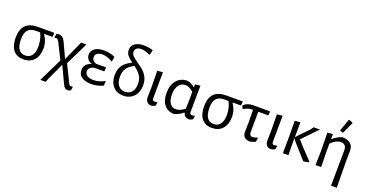

<svg xmlns="http://www.w3.org/2000/svg" viewBox="-36 -1520 4822 2521"><g transform="rotate(20 2374.5 -259.0)"><path d="M378 -400 376 -394Q433 -315 433 -220Q433 -113 379 -52.5Q325 8 229 8Q138 8 89 -53Q40 -114 40 -227Q40 -458 266 -458H493L497 -453L491 -400ZM319 -400H260Q184 -400 148.5 -359.5Q113 -319 113 -232Q113 -141 144 -94.5Q175 -48 234 -48Q296 -48 328.5 -92Q361 -136 361 -218Q361 -315 319 -400Z M967 129 958 179Q943 186 922 191Q893 191 878 178Q863 165 848 134L737 -100L628 136L609 185H534L695 -144L590 -354Q576 -382 566 -391.5Q556 -401 542 -401Q538 -401 522 -399L518 -407L528 -458Q546 -461 560 -461Q592 -461 612 -444.5Q632 -428 651 -388L746 -184L849 -409L870 -458H944L789 -141L909 102Q915 115 922 121Q929 127 939 127Q944 127 960 123Z M1348 -89 1343 -29Q1306 -11 1262.5 -1.5Q1219 8 1180 8Q1095 8 1046 -25.5Q997 -59 997 -122Q997 -167 1022.5 -197.5Q1048 -228 1097 -241Q1017 -274 1017 -346Q1017 -401 1064.5 -433Q1112 -465 1189 -465Q1230 -465 1272 -456Q1314 -447 1347 -430L1334 -366L1327 -364Q1293 -385 1256.5 -396.5Q1220 -408 1187 -408Q1144 -408 1117 -389Q1090 -370 1090 -337Q1090 -285 1148 -264L1286 -265L1290 -259L1285 -207H1171Q1123 -207 1096 -186.5Q1069 -166 1069 -131Q1069 -92 1101.5 -71.5Q1134 -51 1187 -51Q1266 -51 1341 -93Z M1658 -465Q1711 -428 1745 -398Q1779 -368 1803.5 -320.5Q1828 -273 1828 -209Q1828 -145 1803 -95.5Q1778 -46 1732 -19Q1686 8 1626 8Q1536 8 1483 -51Q1430 -110 1430 -210Q1430 -290 1468 -345Q1506 -400 1588 -438L1589 -442Q1540 -478 1515 -509.5Q1490 -541 1490 -585Q1490 -641 1535.5 -673.5Q1581 -706 1660 -706Q1726 -706 1788 -686L1773 -619L1761 -616Q1697 -649 1643 -649Q1604 -649 1581 -631Q1558 -613 1558 -581Q1558 -549 1582 -525Q1606 -501 1658 -465ZM1758 -201Q1758 -273 1725 -320Q1692 -367 1633 -410Q1563 -375 1532.5 -329Q1502 -283 1502 -213Q1502 -135 1536 -91.5Q1570 -48 1630 -48Q1689 -48 1723.5 -89.5Q1758 -131 1758 -201Z M1936 -88 1939 -231 1936 -453 2013 -460 2010 -97Q2011 -76 2017 -68Q2023 -60 2039 -60Q2054 -60 2073 -66L2081 -59L2073 -14Q2046 2 2017 5Q1979 5 1957.5 -19Q1936 -43 1936 -88Z M2603 -59 2595 -14Q2569 3 2538 6Q2507 1 2489 -13.5Q2471 -28 2464 -57H2455Q2406 -15 2339 6Q2250 6 2200 -54Q2150 -114 2150 -220Q2150 -333 2206 -399Q2262 -465 2358 -465Q2408 -455 2459 -415L2463 -416V-455L2536 -462L2532 -98Q2532 -76 2539.5 -68Q2547 -60 2567 -60Q2587 -60 2595 -66ZM2459 -112 2463 -233V-350Q2404 -403 2347 -403Q2291 -403 2257 -355Q2223 -307 2223 -227Q2223 -148 2253.5 -104.5Q2284 -61 2336 -61Q2393 -61 2459 -112Z M3011 -400 3009 -394Q3066 -315 3066 -220Q3066 -113 3012 -52.5Q2958 8 2862 8Q2771 8 2722 -53Q2673 -114 2673 -227Q2673 -458 2899 -458H3126L3130 -453L3124 -400ZM2952 -400H2893Q2817 -400 2781.5 -359.5Q2746 -319 2746 -232Q2746 -141 2777 -94.5Q2808 -48 2867 -48Q2929 -48 2961.5 -92Q2994 -136 2994 -218Q2994 -315 2952 -400Z M3367 -401 3364 -120Q3364 -62 3410 -62Q3433 -62 3472 -79L3480 -72L3471 -20Q3437 -2 3399 5Q3343 5 3317.5 -21Q3292 -47 3292 -98L3296 -208L3293 -401H3285Q3223 -401 3169 -366L3160 -368L3143 -400L3144 -409Q3171 -435 3202.5 -446.5Q3234 -458 3276 -458H3508L3512 -453L3506 -401Z M3608 -88 3611 -231 3608 -453 3685 -460 3682 -97Q3683 -76 3689 -68Q3695 -60 3711 -60Q3726 -60 3745 -66L3753 -59L3745 -14Q3718 2 3689 5Q3651 5 3629.5 -19Q3608 -43 3608 -88Z M4172 -66 4221 -14 4220 -5Q4201 1 4150 9L4141 5L4079 -64Q4040 -106 3999.5 -152Q3959 -198 3931 -236V-201L3933 0H3856L3859 -194L3857 -453L3934 -460L3932 -252L4090 -417L4121 -458H4207L4005 -248Q4056 -186 4172 -66Z M4601 -311Q4602 -352 4582 -375Q4562 -398 4523 -398Q4460 -398 4387 -327V-201L4391 0H4312L4317 -194L4313 -453L4388 -460V-393H4394Q4456 -448 4521 -464Q4596 -464 4635.5 -429Q4675 -394 4674 -329L4672 -199L4676 185H4596ZM4527 -709 4576 -690 4579 -680Q4554 -624 4508 -526L4500 -522L4459 -539Q4491 -618 4518 -705Z"/></g></svg>

Font: Alegreya Sans
Style: Regular
Weight: 400
Designer: Juan Pablo del Peral
Foundry: Huerta Tipografica
Version: Version 2.008; ttfautohint (v1.6)